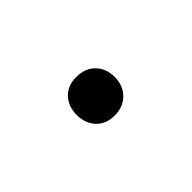

<svg xmlns="http://www.w3.org/2000/svg" viewBox="-22 -413 266 266"><g transform="rotate(45 111.0 -280.0)"><path d="M110.5 -242.5Q94 -242.5 83.5 -252.5Q73 -262.5 73 -279Q73 -296.5 83.5 -306.8Q94 -317 110.5 -317Q127.5 -317 138 -306.5Q148.5 -296 148.5 -279Q148.5 -262.5 138 -252.5Q127.5 -242.5 110.5 -242.5Z"/></g></svg>

Font: Encode Sans SC SemiExpanded ExtraLight
Style: Regular
Weight: 250
Width: 6
Designer: Multiple Designers
Foundry: Impallari Type
Version: Version 3.002